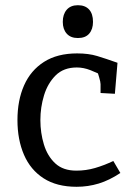

<svg xmlns="http://www.w3.org/2000/svg" viewBox="-20 -707 521 737"><path d="M274 10Q198 10 147.5 -22.5Q97 -55 72 -113Q47 -171 47 -246Q47 -322 72.5 -379.5Q98 -437 149 -469.5Q200 -502 276 -502Q320 -502 353 -492Q386 -482 431 -466L421 -347L366 -350V-384Q366 -392 360.5 -410.5Q355 -429 350 -445L381 -413Q354 -427 327.5 -437.5Q301 -448 275 -448Q224 -448 193.5 -417.5Q163 -387 149 -341Q135 -295 135 -246Q135 -197 148.5 -152.5Q162 -108 192 -80Q222 -52 273 -52Q310 -52 344.5 -62Q379 -72 415 -89L442 -43Q400 -15 359 -2.5Q318 10 274 10ZM279 -561Q251 -561 236 -578Q221 -595 221 -623Q221 -652 236 -669.5Q251 -687 279 -687Q307 -687 322 -670.5Q337 -654 337 -623Q337 -595 322.5 -578Q308 -561 279 -561Z"/></svg>

Font: Andada Pro
Style: Regular
Weight: 400
Designer: Carolina Giovagnoli
Foundry: Huerta Tipografica
Version: Version 3.003